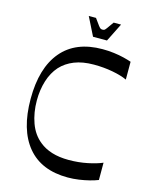

<svg xmlns="http://www.w3.org/2000/svg" viewBox="-129 -954 831 1051"><g transform="rotate(15 286.5 -428.0)"><path d="M527 -17Q507 -9 479.5 -2Q452 5 420.5 9.5Q389 14 358 14Q208 14 129.5 -80.5Q51 -175 51 -350Q51 -525 130.5 -619.5Q210 -714 362 -714Q395 -714 426.5 -710Q458 -706 484 -699.5Q510 -693 527 -687V-586Q495 -601 444.5 -610.5Q394 -620 338 -620Q274 -620 227.5 -601.5Q181 -583 150 -549Q118 -513 102 -461.5Q86 -410 86 -350Q86 -281 107 -223Q128 -165 172 -130Q201 -106 242.5 -93Q284 -80 338 -80Q394 -80 444.5 -90.5Q495 -101 527 -115ZM293 -766 241 -870H282Q301 -843 309.5 -832Q318 -821 322.5 -819Q327 -817 332 -817Q339 -817 343 -819Q347 -821 355 -832Q363 -843 382 -870H424L372 -766Z"/></g></svg>

Font: Ojuju Medium
Style: Regular
Weight: 500
Designer: Chisaokwu Joboson, Mirko Velimirovic
Foundry: Udi Foundry
Version: Version 1.000